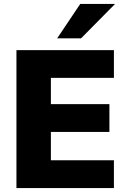

<svg xmlns="http://www.w3.org/2000/svg" viewBox="-20 -961 654 981"><path d="M64 0V-705H562V-563H240V-429H539V-287H240V-142H562V0ZM272 -765 390 -941H568L394 -765Z"/></svg>

Font: Nunito Sans 12pt ExtraLight 12pt Black
Style: Regular
Weight: 900
Version: Version 3.101;gftools[0.9.27]